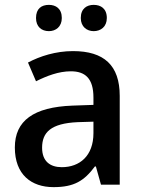

<svg xmlns="http://www.w3.org/2000/svg" viewBox="-20 -759 585 789"><path d="M128 -685C128 -649 151 -631 181 -631C209 -631 234 -649 234 -685C234 -724 209 -739 181 -739C151 -739 128 -724 128 -685ZM312 -685C312 -649 337 -631 365 -631C394 -631 419 -649 419 -685C419 -724 394 -739 365 -739C337 -739 312 -724 312 -685ZM280 -549C209 -549 144 -528 95 -502L128 -425C172 -447 221 -466 271 -466C330 -466 364 -437 364 -358V-328L278 -325C118 -319 41 -263 41 -153C41 -41 109 10 200 10C285 10 326 -16 370 -75H374L395 0H472V-365C472 -491 407 -549 280 -549ZM364 -259V-212C364 -118 307 -72 234 -72C186 -72 153 -96 153 -152C153 -215 189 -252 299 -257Z"/></svg>

Font: Noto Sans Thai Medium
Style: Regular
Weight: 500
Designer: Monotype Design Team
Foundry: Monotype Imaging Inc.
Version: Version 1.901